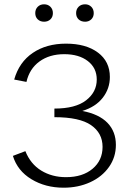

<svg xmlns="http://www.w3.org/2000/svg" viewBox="-20 -867 610 893"><path d="M144 -806Q144 -824 155.5 -835.5Q167 -847 185 -847Q203 -847 214.5 -835.5Q226 -824 226 -806Q226 -788 214.5 -777Q203 -766 185 -766Q167 -766 155.5 -777Q144 -788 144 -806ZM334 -806Q334 -824 345.5 -835.5Q357 -847 376 -847Q393 -847 404.5 -835.5Q416 -824 416 -806Q416 -788 404.5 -777Q393 -766 376 -766Q357 -766 345.5 -777Q334 -788 334 -806ZM519 -193Q519 -136 487 -90.5Q455 -45 399.5 -19.5Q344 6 276 6Q191 6 126 -33.5Q61 -73 40 -142L98 -164Q122 -104 172 -73.5Q222 -43 287 -43Q364 -43 410.5 -82Q457 -121 457 -184Q457 -248 403.5 -285Q350 -322 233 -322V-362Q331 -362 380.5 -400.5Q430 -439 430 -497Q430 -551 388.5 -583Q347 -615 279 -615Q210 -615 163.5 -581Q117 -547 103 -486L46 -497Q69 -578 132.5 -621Q196 -664 287 -664Q380 -664 435.5 -622.5Q491 -581 491 -509Q491 -455 458 -412.5Q425 -370 363 -351Q441 -336 480 -295.5Q519 -255 519 -193Z"/></svg>

Font: Isabella Sans
Style: Regular
Weight: 400
Designer: Original fonts by Christian Thalmann (Catharsis Fonts), Modifications by Cristiano Sobral
Version: Version 0.002;July 12, 2020;FontCreator 13.0.0.2655 64-bit; 